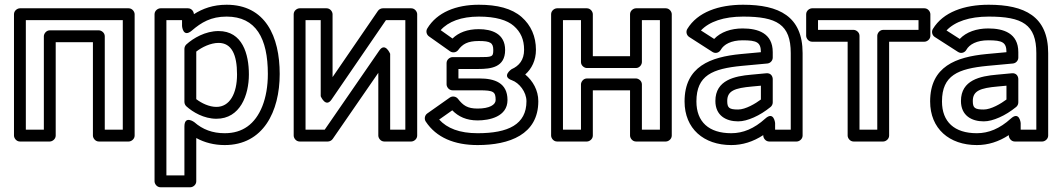

<svg xmlns="http://www.w3.org/2000/svg" viewBox="-20 -572 4484 810"><path d="M422 -25V-419C422 -434.1 407.7 -444 397 -444H190C174.9 -444 165 -429.7 165 -419V-25H89V-487H498V-25ZM372 0C372 10.7 381.9 25 397 25H523C533.7 25 548 15.1 548 0V-512C548 -522.7 538.1 -537 523 -537H64C53.3 -537 39 -527.1 39 -512V0C39 10.7 48.9 25 64 25H190C200.7 25 215 15.1 215 0V-394H372Z M936 -502C1060.2 -502 1110 -409.7 1110 -260C1110 -156 1077.1 -76.1 1024 -38.4C997.6 -19.6 966.3 -10 928 -10C876.7 -10 835 -25.5 799.6 -56.7C799.6 -56.7 758 -87.4 758 -38V168H682V-487H748V-462C748 -462 751.8 -410.9 789.3 -443C829.4 -477.4 869.8 -502 936 -502ZM1160 -260C1160 -418.1 1099.7 -552 936 -552C879 -552 834.6 -535.6 798.1 -512.2C797 -525.4 787.3 -537 773 -537H657C646.3 -537 632 -527.1 632 -512V193C632 203.7 641.9 218 657 218H783C793.7 218 808 208.1 808 193V10.3C843 29.7 884 40 928 40C1090.5 40 1160 -101.3 1160 -260ZM893 -71C993.6 -71 1030 -171.2 1030 -258C1030 -343.7 1002.9 -441 902 -441C846.4 -441 795.6 -411.3 766.1 -384.5C760.9 -379.7 758 -372.3 758 -366V-142C758 -134.8 761.5 -127.7 766.3 -123.4C793.4 -99 840.1 -71 893 -71ZM893 -121C862.6 -121 830.4 -136.5 808 -153.7V-354.4C831.7 -373 868.7 -391 902 -391C956.8 -391 980 -342.3 980 -258C980 -176.8 948.9 -121 893 -121Z M1349.9 -25H1269V-487H1333V-166C1333 -166 1354 -115.9 1378.6 -151.9L1608.2 -487H1690V-25H1626V-345C1626 -345 1605.2 -395.2 1580.4 -359.2ZM1363 25C1370.4 25 1378.8 21.1 1383.6 14.2L1576 -264.7V0C1576 10.7 1585.9 25 1601 25H1715C1725.7 25 1740 15.1 1740 0V-512C1740 -522.7 1730.1 -537 1715 -537H1595C1587.6 -537 1579.1 -533 1574.4 -526.1L1383 -246.7V-512C1383 -522.7 1373.1 -537 1358 -537H1244C1233.3 -537 1219 -527.1 1219 -512V0C1219 10.7 1228.9 25 1244 25Z M2121 -150C2121 -222.9 2066.1 -241 2003 -241H1914V-281H1998C2050.8 -281 2111 -287.6 2111 -361C2111 -430.4 2054.4 -449 2000 -449C1951.5 -449 1914.8 -434.7 1889 -409.5L1839.1 -444.8C1870.9 -480.8 1926 -502 2000 -502C2071.8 -502 2119.7 -487 2147.5 -462.7C2176.8 -437.1 2191 -405.2 2191 -362C2191 -319.1 2170.1 -294.1 2137.9 -279.9C2137.9 -279.9 2093.9 -249.6 2139.7 -233.4C2169.7 -222.8 2201 -184.8 2201 -145C2201 -47 2124.3 -10 1995 -10C1918.3 -10 1866.2 -30.9 1832.7 -67.6L1888 -106.6C1914 -80 1947.6 -64 1995 -64C2043.4 -64 2121 -79 2121 -150ZM2071 -150C2071 -130 2045.1 -114 1995 -114C1951.6 -114 1933.9 -127.1 1911.7 -155.4C1904.2 -164.9 1888.8 -168.3 1877.6 -160.4L1782.6 -93.4C1772 -86 1768.7 -70.5 1776.1 -59.2C1820.6 8.2 1896.6 40 1995 40C2128.8 40 2251 -4.4 2251 -145C2251 -191.2 2228.1 -230.8 2195.8 -257.8C2223.1 -281.8 2241 -317.5 2241 -362C2241 -417.5 2220.6 -465.2 2180.5 -500.3C2138.9 -536.6 2077.6 -552 2000 -552C1904.3 -552 1823.5 -520 1782.6 -451.9C1775.9 -440.8 1779 -426.1 1789.6 -418.6L1878.6 -355.6C1889.5 -347.8 1905.1 -350.3 1913.1 -361.1C1931.4 -385.8 1952.3 -399 2000 -399C2049.2 -399 2061 -391.2 2061 -361C2061 -331.5 2056.3 -331 1998 -331H1889C1878.3 -331 1864 -321.1 1864 -306V-216C1864 -205.3 1873.9 -191 1889 -191H2003C2062.2 -191 2071 -185 2071 -150Z M2764 -25H2688V-216C2688 -231.1 2673.7 -241 2663 -241H2456C2440.9 -241 2431 -226.7 2431 -216V-25H2355V-487H2431V-310C2431 -294.9 2445.3 -285 2456 -285H2663C2678.1 -285 2688 -299.3 2688 -310V-487H2764ZM2789 25C2799.7 25 2814 15.1 2814 0V-512C2814 -522.7 2804.1 -537 2789 -537H2663C2652.3 -537 2638 -527.1 2638 -512V-335H2481V-512C2481 -522.7 2471.1 -537 2456 -537H2330C2319.3 -537 2305 -527.1 2305 -512V0C2305 10.7 2314.9 25 2330 25H2456C2466.7 25 2481 15.1 2481 0V-191H2638V0C2638 10.7 2647.9 25 2663 25Z M3115 -502C3256.8 -502 3316 -469.1 3316 -348V-25H3250V-53C3250 -53 3244.9 -104.8 3208.2 -71.5C3161.7 -29.3 3114.6 -10 3065 -10C2970.4 -10 2918 -57.9 2918 -144C2918 -254.5 2985.9 -282.1 3109.4 -294.1L3217.3 -304.1C3230.3 -305.3 3240 -316.8 3240 -329V-352C3240 -431.9 3177.9 -452 3113 -452C3064 -452 3020.4 -437 2992.9 -407.7L2937.1 -443.5C2972.1 -480.9 3034 -502 3115 -502ZM3115 -552C3012.2 -552 2922.7 -521.1 2879.6 -449.9C2872.8 -438.7 2876.1 -423.3 2887.5 -416L2985.5 -353C2999.3 -344.1 3014.5 -350.5 3020.8 -361.8C3033.7 -384.8 3064.8 -402 3113 -402C3173.1 -402 3190 -393.4 3190 -351.8L3104.6 -343.9C2978.2 -331.6 2868 -292.4 2868 -144C2868 -29.1 2949 40 3065 40C3112.4 40 3157.3 25.9 3200 -2V0C3200 10.7 3209.9 25 3225 25H3341C3351.7 25 3366 15.1 3366 0V-348C3366 -503.2 3266.4 -552 3115 -552ZM2998 -146C2998 -84.4 3043.1 -60 3094 -60C3114.5 -60 3136.2 -66.1 3160.1 -76.6C3184.4 -87.3 3207.9 -102.1 3230.8 -120.6C3236.6 -125.3 3240 -132.7 3240 -140V-238C3240 -248.7 3233.2 -264.8 3212.7 -262.9L3148.7 -256.9C3080.3 -250.9 2998 -234.7 2998 -146ZM3094 -110C3056.5 -110 3048 -116.6 3048 -146C3048 -188.9 3079.2 -200.6 3153.3 -207.1L3190 -210.5V-152.2C3167.3 -135.1 3125.2 -110 3094 -110Z M3855 -446H3706C3690.9 -446 3681 -431.7 3681 -421V-25H3606V-421C3606 -436.1 3591.7 -446 3581 -446H3431V-487H3855ZM3880 -396C3890.7 -396 3905 -405.9 3905 -421V-512C3905 -522.7 3895.1 -537 3880 -537H3406C3395.3 -537 3381 -527.1 3381 -512V-421C3381 -410.3 3390.9 -396 3406 -396H3556V0C3556 10.7 3565.9 25 3581 25H3706C3716.7 25 3731 15.1 3731 0V-396Z M4151 -502C4292.8 -502 4352 -469.1 4352 -348V-25H4286V-53C4286 -53 4280.9 -104.8 4244.2 -71.5C4197.7 -29.3 4150.6 -10 4101 -10C4006.4 -10 3954 -57.9 3954 -144C3954 -254.5 4021.9 -282.1 4145.4 -294.1L4253.3 -304.1C4266.3 -305.3 4276 -316.8 4276 -329V-352C4276 -431.9 4213.9 -452 4149 -452C4100 -452 4056.4 -437 4028.9 -407.7L3973.1 -443.5C4008.1 -480.9 4070 -502 4151 -502ZM4151 -552C4048.2 -552 3958.7 -521.1 3915.6 -449.9C3908.8 -438.7 3912.1 -423.3 3923.5 -416L4021.5 -353C4035.3 -344.1 4050.5 -350.5 4056.8 -361.8C4069.7 -384.8 4100.8 -402 4149 -402C4209.1 -402 4226 -393.4 4226 -351.8L4140.6 -343.9C4014.2 -331.6 3904 -292.4 3904 -144C3904 -29.1 3985 40 4101 40C4148.4 40 4193.3 25.9 4236 -2V0C4236 10.7 4245.9 25 4261 25H4377C4387.7 25 4402 15.1 4402 0V-348C4402 -503.2 4302.4 -552 4151 -552ZM4034 -146C4034 -84.4 4079.1 -60 4130 -60C4150.5 -60 4172.2 -66.1 4196.1 -76.6C4220.4 -87.3 4243.9 -102.1 4266.8 -120.6C4272.6 -125.3 4276 -132.7 4276 -140V-238C4276 -248.7 4269.2 -264.8 4248.7 -262.9L4184.7 -256.9C4116.3 -250.9 4034 -234.7 4034 -146ZM4130 -110C4092.5 -110 4084 -116.6 4084 -146C4084 -188.9 4115.2 -200.6 4189.3 -207.1L4226 -210.5V-152.2C4203.3 -135.1 4161.2 -110 4130 -110Z"/></svg>

Font: Fog Sans
Style: Outline
Weight: 700
Foundry: Intel Corporation
Version: Version 1.00